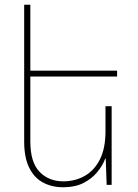

<svg xmlns="http://www.w3.org/2000/svg" viewBox="-20 -780 582 810"><path d="M451 -332V0H430L426 -111H424Q413 -81 389.5 -53Q366 -25 331 -7.5Q296 10 247 10Q198 10 160.5 -10.5Q123 -31 102.5 -74Q82 -117 82 -182V-760H108V-183Q108 -95 147 -55Q186 -15 247 -15Q297 -15 337.5 -38Q378 -61 401.5 -107.5Q425 -154 425 -226V-332ZM96 -482H474V-457H96Z"/></svg>

Font: Noto Sans Armenian Thin
Style: Regular
Weight: 250
Version: Version 2.007